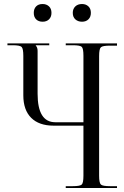

<svg xmlns="http://www.w3.org/2000/svg" viewBox="-20 -935 619 955"><path d="M192 -915Q211 -915 223.5 -903.5Q236 -892 236 -871Q236 -851 224 -839Q212 -827 192 -827Q172 -827 160 -838.5Q148 -850 148 -871Q148 -891 159.5 -903Q171 -915 192 -915ZM388 -915Q407 -915 419.5 -903.5Q432 -892 432 -871Q432 -851 420 -839Q408 -827 388 -827Q368 -827 355 -838.5Q342 -850 342 -871Q342 -891 354.5 -903Q367 -915 388 -915ZM307 0V-9H342Q378 -9 386.5 -17Q395 -25 395 -61V-310H247Q174 -310 135 -349Q96 -388 96 -461V-657Q96 -693 87.5 -701.5Q79 -710 43 -710H17V-719H225V-710H158V-708Q167 -699 167 -682V-469Q167 -327 255 -327H395V-658Q395 -694 386.5 -702Q378 -710 342 -710H307V-719H562V-708H527Q491 -708 482 -700Q473 -692 473 -656V-61Q473 -25 482 -17Q491 -9 527 -9H562V0Z"/></svg>

Font: FoglihtenNo06
Style: Regular
Weight: 500
Designer: gluk (gluksza@wp.pl)
Foundry: gluk (gluksza@wp.pl)
Version: Version 0.76